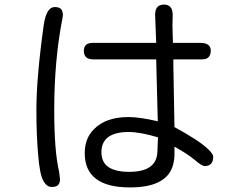

<svg xmlns="http://www.w3.org/2000/svg" viewBox="-20 -777 1040 842"><path d="M385.7 -588.9Q347.7 -588.9 347.7 -553.7Q347.7 -536.1 357.4 -526.4Q367.2 -516.6 390.6 -516.6H665L671.9 -245.1Q592.8 -263.7 543.9 -263.7Q444.3 -263.7 392.6 -210.9Q351.6 -170.9 351.6 -105.5Q351.6 44.9 549.8 44.9Q703.1 44.9 735.4 -43Q744.1 -66.4 745.1 -96.7V-133.8L753.9 -128.9Q802.7 -101.6 835.9 -74.2Q865.2 -48.8 877 -48.8Q915 -48.8 915 -88.9Q915 -101.6 894.5 -121.1Q856.4 -159.2 745.1 -219.7L740.2 -493.2V-510.7V-516.6H865.2Q891.6 -516.6 899.4 -533.2Q904.3 -541 904.3 -555.2Q904.3 -569.3 895.5 -578.1Q884.8 -588.9 859.4 -588.9H738.3L736.3 -665L737.3 -714.8Q736.3 -743.2 719.7 -752Q711.9 -756.8 699.2 -756.8Q670.9 -756.8 663.1 -733.4Q661.1 -725.6 660.2 -713.9L665 -588.9ZM219.7 -746.1Q183.6 -746.1 171.9 -668Q139.6 -437.5 139.6 -294.9Q139.6 -181.6 147.5 -95.7Q154.3 -10.7 170.9 17.6Q185.5 43 207 43Q226.6 43 234.9 34.2Q243.2 25.4 243.2 8.8L239.3 -23.4Q217.8 -114.3 217.8 -293Q217.8 -514.6 253.9 -696.3L255.9 -712.9Q254.9 -729.5 247.1 -737.8Q239.3 -746.1 219.7 -746.1ZM543.9 -198.2Q593.8 -198.2 672.9 -174.8L669.9 -105.5Q663.1 -23.4 546.9 -23.4Q475.6 -23.4 445.3 -52.7Q424.8 -74.2 424.8 -110.4Q424.8 -146.5 446.3 -168.9Q476.6 -198.2 543.9 -198.2Z"/></svg>

Font: FakePearl
Style: Light
Weight: 350
Version: Version 1.2